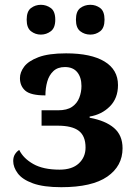

<svg xmlns="http://www.w3.org/2000/svg" viewBox="-20 -770 569 799"><path d="M235 9Q161 9 117 -7Q73 -23 54 -48.5Q35 -74 35 -100Q35 -117 42.5 -128.5Q50 -140 60 -146Q77 -111 118.5 -87.5Q160 -64 228 -64Q280 -64 308 -90Q336 -116 336 -156Q336 -204 308 -225.5Q280 -247 220 -247H153V-311H221Q259 -311 280 -325.5Q301 -340 310 -363.5Q319 -387 319 -412Q319 -448 301.5 -469.5Q284 -491 250 -491Q220 -491 202 -474Q184 -457 176.5 -430Q169 -403 169 -373Q108 -373 85.5 -392.5Q63 -412 63 -445Q63 -469 80.5 -492.5Q98 -516 140 -532Q182 -548 255 -548Q359 -548 415 -514Q471 -480 471 -416Q471 -361 437 -327Q403 -293 353 -285V-280Q419 -268 454.5 -237.5Q490 -207 490 -153Q490 -79 426.5 -35Q363 9 235 9ZM356 -626Q332 -626 314 -640Q296 -654 296 -688Q296 -723 314 -736.5Q332 -750 356 -750Q379 -750 397 -736.5Q415 -723 415 -688Q415 -654 397 -640Q379 -626 356 -626ZM150 -626Q127 -626 109 -640Q91 -654 91 -688Q91 -723 109 -736.5Q127 -750 150 -750Q173 -750 191.5 -736.5Q210 -723 210 -688Q210 -654 191.5 -640Q173 -626 150 -626Z"/></svg>

Font: NotoSerif-Bold
Style: Regular
Weight: 700
Designer: Monotype Design Team
Foundry: Monotype Imaging Inc.
Version: Version 2.007; ttfautohint (v1.8) -l 8 -r 50 -G 200 -x 14 -D